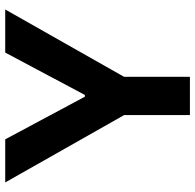

<svg xmlns="http://www.w3.org/2000/svg" viewBox="-26 -721 747 735"><g transform="rotate(-90 347.5 -353.5)"><path d="M181.6 -707 344.7 -402.3H351.6L513.7 -707H678.7L420.9 -252V0H274.4V-252L16.6 -707Z"/></g></svg>

Font: Pretendard Std
Style: Bold
Weight: 700
Designer: Base glyphs from Inter by Rasmus Andersson; Hangeul glyphs from Noto Sans CJK(Source Han Sans) by Jang Soo-young and Kan
Foundry: Kil Hyung-jin
Version: Version 1.309